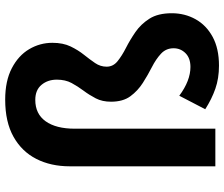

<svg xmlns="http://www.w3.org/2000/svg" viewBox="-82 -768 864 740"><g transform="rotate(-90 350.0 -398.0)"><path d="M467 14Q418 14 378 0Q338 -14 299 -39L351 -139Q409 -96 462 -96Q496 -96 515 -115Q534 -134 534 -161Q534 -190 513 -209.5Q492 -229 461.5 -244.5Q431 -260 400.5 -279.5Q370 -299 349 -327.5Q328 -356 328 -402Q328 -436 341 -461Q354 -486 370.5 -508Q387 -530 400 -554Q413 -578 413 -611Q413 -646 393 -670Q373 -694 335 -694Q281 -694 252.5 -654Q224 -614 224 -542V0H79V-561Q79 -634 107.5 -690Q136 -746 193 -778Q250 -810 336 -810Q408 -810 457 -784.5Q506 -759 530.5 -717.5Q555 -676 555 -628Q555 -587 541 -558Q527 -529 509 -506.5Q491 -484 477 -463.5Q463 -443 463 -419Q463 -394 484 -377Q505 -360 535.5 -344.5Q566 -329 596.5 -308Q627 -287 648 -254Q669 -221 669 -168Q669 -118 646 -76.5Q623 -35 578 -10.5Q533 14 467 14Z"/></g></svg>

Font: Chiron Sans HK TT
Style: Bold
Weight: 700
Designer: Ryoko NISHIZUKA 西塚涼子 (kana, bopomofo & ideographs); Paul D. Hunt (Latin, Greek & Cyrillic); Sandoll Communications 산돌커뮤니
Foundry: Adobe
Version: Version 2.022;hotconv 1.0.109;makeotfexe 2.5.65596